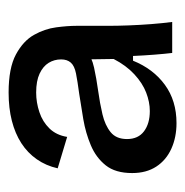

<svg xmlns="http://www.w3.org/2000/svg" viewBox="-12 -698 430 446"><g transform="rotate(-90 203.0 -475.0)"><path d="M140 -280Q107 -280 80.5 -292Q54 -304 39 -327Q24 -350 24 -383Q24 -422 42 -444.5Q60 -467 88.5 -479Q117 -491 149 -496.5Q181 -502 208 -506Q238 -510 255.5 -513.5Q273 -517 280.5 -525.5Q288 -534 288 -548Q288 -564 280 -577Q272 -590 255 -598Q238 -606 211 -606Q188 -606 165.5 -598.5Q143 -591 127.5 -575Q112 -559 108 -534L35 -556Q41 -583 56 -604.5Q71 -626 93.5 -640.5Q116 -655 145.5 -662.5Q175 -670 211 -670Q268 -670 299.5 -653Q331 -636 345 -611Q359 -586 362.5 -559.5Q366 -533 366 -513V-440Q366 -417 367 -391Q368 -365 370 -339Q372 -313 375 -290H303Q301 -306 299 -331.5Q297 -357 296 -381H285Q266 -334 229 -307Q192 -280 140 -280ZM168 -342Q189 -342 211 -350.5Q233 -359 253.5 -378Q274 -397 289 -426L288 -493L309 -490Q294 -477 269 -471.5Q244 -466 215 -462Q186 -458 160.5 -452Q135 -446 119 -433Q103 -420 103 -395Q103 -369 121 -355.5Q139 -342 168 -342Z"/></g></svg>

Font: Bricolage Grotesque 96pt ExtraBold
Style: Regular
Weight: 400
Version: Version 1.001;gftools[0.9.33.dev8+g029e19f]